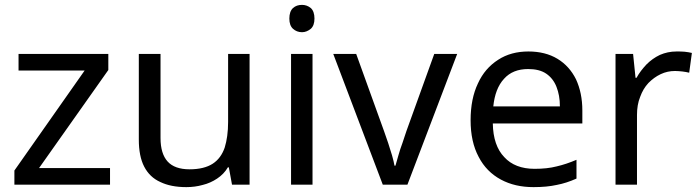

<svg xmlns="http://www.w3.org/2000/svg" viewBox="-20 -757 2871 787"><path d="M431 -68V0H39V-58L327 -468H56V-536H424V-470L140 -68H431Z M915 -536H1003V0H931L918 -71H914C903 -52 888 -37 870 -25C852 -13 832 -4 811 1C790 7 767 10 744 10C701 10 666 3 637 -11C608 -24 586 -45 571 -74C556 -103 549 -140 549 -185V-536H638V-191C638 -148 648 -116 667 -95C686 -74 716 -63 757 -63C797 -63 829 -71 852 -86C875 -101 891 -123 901 -152C910 -181 915 -216 915 -257V-536Z M1173 -536H1261V0H1173V-536ZM1218 -737C1231 -737 1243 -733 1254 -724C1264 -715 1269 -700 1269 -681C1269 -662 1264 -648 1254 -639C1243 -630 1231 -625 1218 -625C1203 -625 1191 -630 1181 -639C1171 -648 1166 -662 1166 -681C1166 -700 1171 -715 1181 -724C1191 -733 1203 -737 1218 -737Z M1650 0H1549L1346 -536H1440L1554 -220C1559 -205 1565 -189 1571 -171C1577 -153 1582 -136 1587 -120C1592 -103 1595 -89 1597 -78H1601C1604 -89 1608 -103 1613 -120C1618 -137 1623 -154 1630 -172C1636 -190 1641 -206 1646 -220L1760 -536H1854L1650 0Z M2146 -546C2192 -546 2232 -536 2265 -516C2298 -496 2323 -468 2341 -432C2358 -395 2367 -353 2367 -304V-251H2000C2001 -190 2017 -144 2047 -113C2076 -81 2118 -65 2171 -65C2205 -65 2235 -68 2262 -75C2288 -81 2315 -90 2343 -102V-25C2316 -13 2289 -4 2262 1C2235 7 2204 10 2167 10C2116 10 2072 0 2033 -21C1994 -42 1963 -73 1942 -114C1920 -155 1909 -205 1909 -264C1909 -323 1919 -373 1939 -415C1958 -457 1986 -489 2022 -512C2057 -535 2099 -546 2146 -546ZM2145 -474C2103 -474 2070 -461 2046 -434C2021 -407 2007 -369 2002 -321H2275C2275 -352 2270 -378 2261 -401C2252 -424 2238 -442 2219 -455C2200 -468 2175 -474 2145 -474Z M2753 -546C2763 -546 2774 -546 2786 -545C2797 -544 2807 -542 2816 -540L2805 -459C2796 -461 2787 -463 2777 -464C2766 -465 2756 -466 2747 -466C2726 -466 2707 -462 2688 -453C2669 -444 2653 -432 2638 -417C2623 -401 2612 -382 2604 -360C2595 -338 2591 -313 2591 -286V0H2503V-536H2575L2585 -438H2589C2600 -458 2614 -476 2630 -493C2646 -509 2664 -522 2685 -532C2706 -541 2728 -546 2753 -546Z"/></svg>

Font: NameLogos Sans
Style: Regular
Weight: 500
Version: Version 0.1